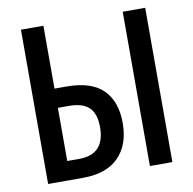

<svg xmlns="http://www.w3.org/2000/svg" viewBox="-80 -794 880 875"><g transform="rotate(-10 360.5 -357.0)"><path d="M73 0V-714H177V-423H232Q347 -423 401.5 -369Q456 -315 456 -215Q456 -114 399.5 -57Q343 0 235 0ZM544 0V-714H648V0ZM177 -88H232Q351 -88 351 -214Q351 -277 321 -305.5Q291 -334 229 -334H177Z"/></g></svg>

Font: Avrile Sans Condensed Medium
Style: Regular
Weight: 500
Width: 3
Designer: Monotype Design Team
Foundry: Monotype Imaging Inc.
Version: Version 2.001;September 10, 2019;FontCreator 11.5.0.2425 64-